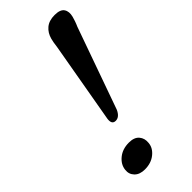

<svg xmlns="http://www.w3.org/2000/svg" viewBox="-243 -786 834 834"><g transform="rotate(-45 174.0 -369.0)"><path d="M295.5 -745Q330 -745 341.2 -728Q352.5 -711 345.5 -684Q343.5 -676 339.2 -663.5Q335 -651 329.5 -639L196 -263.5Q182 -232 158.5 -232Q135 -232 139 -263.5L205 -639.5Q208 -665.5 212.5 -682Q220 -710.5 240.5 -727.8Q261 -745 295.5 -745ZM99 7Q67.5 7 50.8 -10.2Q34 -27.5 37 -52.5Q40 -82 66.2 -103.5Q92.5 -125 132 -125Q164.5 -125 179.5 -107.2Q194.5 -89.5 191.5 -63Q189 -34.5 163.2 -13.8Q137.5 7 99 7Z"/></g></svg>

Font: Fraunces 9pt Soft
Style: Italic
Weight: 400
Italic angle: -16°
Version: Version 1.000;[0bf87f6ff]